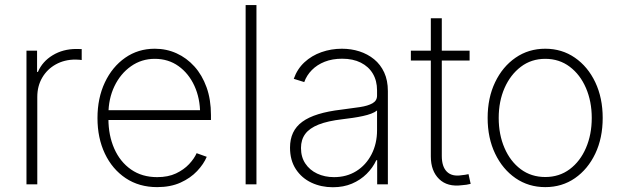

<svg xmlns="http://www.w3.org/2000/svg" viewBox="-20 -748 2522 779"><path d="M87.4 0V-542.5H130.4V-456.1H133.8Q151.9 -498.5 193.8 -523.9Q235.8 -549.3 289.6 -549.3Q295.4 -549.3 300.8 -549.1Q306.2 -548.8 311.5 -548.8V-504.4Q308.6 -504.9 301.8 -505.6Q294.9 -506.3 286.1 -506.3Q241.7 -506.3 206.5 -486.8Q171.4 -467.3 151.4 -433.1Q131.3 -398.9 131.3 -354.5V0Z M617.7 11.2Q544.4 11.2 490 -25.1Q435.5 -61.5 405.5 -124.8Q375.5 -188 375.5 -269Q375.5 -350.1 405.5 -413.6Q435.5 -477.1 488 -513.7Q540.5 -550.3 607.9 -550.3Q655.3 -550.3 696.3 -531.7Q737.3 -513.2 768.8 -478.3Q800.3 -443.4 818.1 -393.8Q835.9 -344.2 835.9 -281.2V-261.2H402.8V-300.8H811.5L792 -285.6Q792 -349.1 768.8 -399.7Q745.6 -450.2 704.3 -479.7Q663.1 -509.3 607.9 -509.3Q554.2 -509.3 511.5 -479.2Q468.8 -449.2 444.3 -398.2Q419.9 -347.2 419.9 -284.2V-266.1Q419.9 -198.7 443.6 -145Q467.3 -91.3 511.7 -60.3Q556.2 -29.3 617.7 -29.3Q662.1 -29.3 694.1 -44.4Q726.1 -59.6 747.1 -82Q768.1 -104.5 777.8 -126.5L818.8 -111.8Q806.6 -82.5 779.8 -54Q752.9 -25.4 712.4 -7.1Q671.9 11.2 617.7 11.2Z M1020.5 -727.5V0H976.6V-727.5Z M1330.6 11.7Q1283.2 11.7 1243.7 -6.8Q1204.1 -25.4 1180.4 -61.5Q1156.7 -97.7 1156.7 -148.9Q1156.7 -183.1 1168.9 -209.2Q1181.2 -235.4 1206.5 -253.9Q1231.9 -272.5 1271.5 -284.7Q1311 -296.9 1365.2 -303.2Q1407.7 -308.6 1440.2 -313.5Q1472.7 -318.4 1491.2 -328.9Q1509.8 -339.4 1509.8 -359.9V-381.3Q1509.8 -420.4 1492.7 -449.2Q1475.6 -478 1443.8 -493.9Q1412.1 -509.8 1368.2 -509.8Q1328.6 -509.8 1297.6 -497.6Q1266.6 -485.4 1245.4 -463.9Q1224.1 -442.4 1214.4 -415L1171.9 -428.2Q1186 -468.3 1215.3 -495.4Q1244.6 -522.5 1284.2 -536.4Q1323.7 -550.3 1367.2 -550.3Q1404.8 -550.3 1438.2 -539.6Q1471.7 -528.8 1497.8 -507.6Q1523.9 -486.3 1538.8 -454.1Q1553.7 -421.9 1553.7 -378.4V0H1510.3V-98.1H1506.8Q1492.7 -67.4 1467.5 -42.5Q1442.4 -17.6 1408 -2.9Q1373.5 11.7 1330.6 11.7ZM1335.4 -29.3Q1386.2 -29.3 1425.5 -53.7Q1464.8 -78.1 1487.3 -121.6Q1509.8 -165 1509.8 -219.7V-299.8Q1501 -292.5 1486.1 -286.9Q1471.2 -281.2 1451.9 -277.1Q1432.6 -272.9 1411.4 -269.8Q1390.1 -266.6 1369.1 -264.2Q1310.1 -257.3 1272.9 -242.7Q1235.8 -228 1218.5 -204.6Q1201.2 -181.2 1201.2 -147.5Q1201.2 -110.8 1218.8 -84.5Q1236.3 -58.1 1266.8 -43.7Q1297.4 -29.3 1335.4 -29.3Z M1885.3 -542.5V-502.4H1647V-542.5ZM1728 -673.8H1772.5V-115.2Q1772.5 -71.8 1793.2 -51.3Q1814 -30.8 1853 -37.1Q1859.4 -37.6 1866.9 -38.8Q1874.5 -40 1880.9 -41.5L1889.6 -2Q1881.8 0 1872.6 1.5Q1863.3 2.9 1854.5 3.4Q1795.4 11.2 1761.7 -21.5Q1728 -54.2 1728 -113.3Z M2192.4 11.2Q2124.5 11.2 2071.8 -25.1Q2019 -61.5 1988.8 -124.8Q1958.5 -188 1958.5 -269.5Q1958.5 -351.1 1988.8 -414.3Q2019 -477.5 2071.8 -513.9Q2124.5 -550.3 2192.4 -550.3Q2259.8 -550.3 2312.5 -513.9Q2365.2 -477.5 2395.3 -414.1Q2425.3 -350.6 2425.3 -269.5Q2425.3 -188 2395.3 -124.8Q2365.2 -61.5 2312.7 -25.1Q2260.3 11.2 2192.4 11.2ZM2192.4 -29.8Q2249 -29.8 2291.5 -61.5Q2334 -93.3 2357.4 -147.7Q2380.9 -202.1 2380.9 -269.5Q2380.9 -336.4 2357.4 -390.9Q2334 -445.3 2291.5 -477.3Q2249 -509.3 2192.4 -509.3Q2135.7 -509.3 2093.3 -477.1Q2050.8 -444.8 2027.1 -390.9Q2003.4 -336.9 2003.4 -269.5Q2003.4 -202.1 2026.9 -147.7Q2050.3 -93.3 2092.8 -61.5Q2135.3 -29.8 2192.4 -29.8Z"/></svg>

Font: Inter 16pt ExtraLight
Style: Regular
Weight: 250
Version: Version 4.001;git-66647c0bb